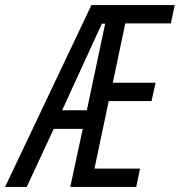

<svg xmlns="http://www.w3.org/2000/svg" viewBox="-87 -734 706 754"><path d="M-67 0H18L124 -228H238L189 0H448L463 -72H284L340 -337H508L524 -409H356L405 -642H584L599 -714H272ZM157 -301 313 -641H326L254 -301Z"/></svg>

Font: Noto Sans ExtraCondensed
Style: Italic
Weight: 400
Width: 2
Italic angle: -12°
Designer: Monotype Design Team
Foundry: Monotype Imaging Inc.
Version: Version 2.013